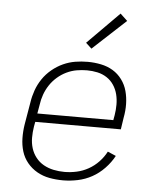

<svg xmlns="http://www.w3.org/2000/svg" viewBox="-54 -801 708 856"><g transform="rotate(5 300.0 -373.5)"><path d="M260 8Q228 8 198.5 2.5Q169 -3 143.5 -17.5Q118 -32 99.5 -54.5Q81 -77 72.5 -105Q64 -133 63.5 -164Q63 -195 68 -226L85 -326Q89 -353 98.5 -380Q108 -407 124.5 -431.5Q141 -456 164.5 -475.5Q188 -495 214.5 -507Q241 -519 268.5 -523.5Q296 -528 324 -528Q354 -528 383.5 -522Q413 -516 437 -501.5Q461 -487 478 -464Q495 -441 502.5 -413Q510 -385 510.5 -355Q511 -325 505 -294L497 -241H114L110 -219Q106 -194 106 -169.5Q106 -145 113 -122.5Q120 -100 134.5 -81.5Q149 -63 169.5 -51.5Q190 -40 214 -35Q238 -30 263 -30Q290 -30 317.5 -36Q345 -42 370 -56Q395 -70 415 -91Q435 -112 448 -137L485 -121Q469 -91 444 -65Q419 -39 389 -22.5Q359 -6 325.5 1Q292 8 260 8ZM120 -279H460L464 -301Q468 -325 468 -349Q468 -373 462.5 -395Q457 -417 444.5 -436Q432 -455 413 -467.5Q394 -480 371 -485Q348 -490 324 -490Q301 -490 278 -486Q255 -482 233 -471.5Q211 -461 192 -444.5Q173 -428 159.5 -407.5Q146 -387 138 -364.5Q130 -342 127 -319ZM335 -588 309 -612 451 -755 483 -725Z"/></g></svg>

Font: Iosevka Aile Extralight
Style: Italic
Weight: 200
Italic angle: -9°
Designer: Belleve Invis
Foundry: Belleve Invis
Version: Version 31.1.0; ttfautohint (v1.8.4)